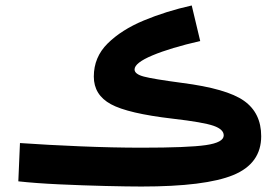

<svg xmlns="http://www.w3.org/2000/svg" viewBox="-20 -667 1017 702"><path d="M497 15Q731 15 833 -27Q935 -69 935 -169Q935 -254 872 -298.5Q809 -343 645 -364Q540 -378 506 -387Q472 -396 472 -413Q472 -437 537.5 -464.5Q603 -492 712 -517L681 -647Q587 -626 505.5 -592Q424 -558 373.5 -508Q323 -458 323 -387Q323 -320 385.5 -286Q448 -252 612 -233Q724 -220 761 -207Q798 -194 798 -172Q798 -146 733 -136.5Q668 -127 497 -127Q394 -127 273.5 -132Q153 -137 53 -144L47 -4Q110 3 196.5 7Q283 11 365.5 13Q448 15 497 15Z"/></svg>

Font: Noto Sans Arabic Condensed Extra
Style: Regular
Weight: 800
Width: 3
Designer: Nadine Chahine - Monotype Design Team
Foundry: Monotype Imaging Inc.
Version: Version 1.902